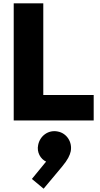

<svg xmlns="http://www.w3.org/2000/svg" viewBox="-20 -729 607 1162"><path d="M63 0H547V-154H242V-709H63ZM173 354 244 413 356 279C391 237 403 210 408 187C419 130 383 77 330 67C273 55 222 93 211 148C201 193 226 234 259 249Z"/></svg>

Font: MV Cash ExtraBold
Style: Regular
Weight: 800
Designer: Rodrigo Fuenzalida
Foundry: fragTYPE
Version: Version 1.100;Glyphs 3.1.2 (3151)